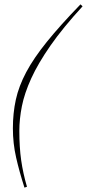

<svg xmlns="http://www.w3.org/2000/svg" viewBox="-20 -745 398 879"><path d="M358 -716Q268 -618 211.2 -536.5Q154.5 -455 123.2 -386.5Q92 -318 80.2 -258.8Q68.5 -199.5 68.5 -146Q68.5 -70.5 77 -11Q85.5 48.5 103.5 110L92 114Q68.5 41 53.8 -23.8Q39 -88.5 39 -157.5Q39 -227 52.5 -288.8Q66 -350.5 100 -414.5Q134 -478.5 194.5 -553.5Q255 -628.5 348.5 -725Z"/></svg>

Font: Newsreader Display ExtraLight
Style: Italic
Weight: 275
Italic angle: -17°
Designer: Hugues Gentile
Foundry: Production Type
Version: Version 1.002